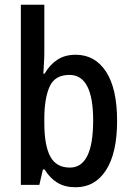

<svg xmlns="http://www.w3.org/2000/svg" viewBox="-20 -780 557 810"><path d="M167 -559Q167 -538 165.5 -515Q164 -492 163 -469H168Q190 -507 222 -528Q254 -549 299 -549Q381 -549 427.5 -477.5Q474 -406 474 -270Q474 -135 427.5 -62.5Q381 10 299 10Q254 10 222.5 -9Q191 -28 168 -65H161L146 0H68V-760H167ZM273 -464Q211 -464 189 -414Q167 -364 167 -279V-261Q167 -167 192 -120Q217 -73 275 -73Q373 -73 373 -272Q373 -464 273 -464Z"/></svg>

Font: Noto Sans Georgian Condensed Medium
Style: Regular
Weight: 500
Width: 3
Designer: Monotype Design Team, Akaki Razmadze
Foundry: Google LLC
Version: Version 2.005; ttfautohint (v1.8.4.7-5d5b)